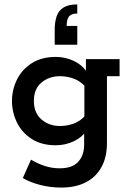

<svg xmlns="http://www.w3.org/2000/svg" viewBox="-20 -666 583 867"><path d="M256 181Q207 181 161 169Q115 157 83 138L120 55Q150 73 182.5 83.5Q215 94 249 94Q306 94 333 65Q360 36 360 -14V-70L375 -83Q354 -48 315 -29Q276 -10 232 -10Q167 -10 122.5 -39Q78 -68 56 -114Q34 -160 34 -210Q34 -260 56 -305.5Q78 -351 122.5 -380Q167 -409 232 -409Q276 -409 315 -390Q354 -371 375 -336L368 -331V-399H520V-322H463V-20Q463 44 438 89Q413 134 367 157.5Q321 181 256 181ZM251 -97Q283 -97 313 -108Q343 -119 366 -145L361 -109V-308L366 -274Q343 -300 313 -311Q283 -322 251 -322Q202 -322 167.5 -293.5Q133 -265 133 -210Q133 -156 167.5 -126.5Q202 -97 251 -97ZM329 -646V-605Q303 -605 292 -592Q281 -579 281 -549H329V-464H227V-531Q227 -567 236 -593Q245 -619 267.5 -632.5Q290 -646 329 -646Z"/></svg>

Font: Rokkitt SemiBold SemiBold
Style: Regular
Weight: 600
Version: Version 3.103